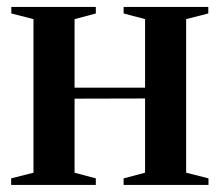

<svg xmlns="http://www.w3.org/2000/svg" viewBox="-20 -522 620 542"><path d="M11.5 0V-18.5L74.5 -34.5V-468L12 -484V-502.5H250.5V-484L190.5 -468V-274.5H389.5V-468L329 -484V-502.5H568V-484L505.5 -468V-34.5L568.5 -18.5V0H329V-18.5L389.5 -34.5V-244L190.5 -243.5V-34.5L250.5 -18.5V0Z"/></svg>

Font: Merriweather 144pt SemiBold
Style: Regular
Weight: 600
Version: Version 2.100